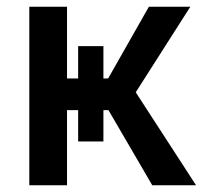

<svg xmlns="http://www.w3.org/2000/svg" viewBox="-20 -550 615 570"><path d="M67 -530H179V-317H212V-413H287V-317H301L422 -530H545L383 -276L562 0H432L302 -223H287V-130H212V-223H179V0H67Z"/></svg>

Font: Golos UI Medium
Style: Regular
Weight: 500
Designer: A.Korolkova, Vitaly Kuzmin
Foundry: ParaType Ltd
Version: Version 2.000